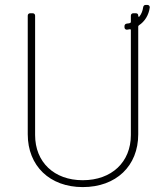

<svg xmlns="http://www.w3.org/2000/svg" viewBox="-20 -754 675 782"><path d="M580 -734H574C568 -734 564 -731 563 -724C561 -710 556 -697 548 -687C546 -684 543 -686 543 -689V-691C543 -697 539 -700 533 -700H523C517 -700 513 -696 513 -690V-665C513 -663 512 -661 509 -660C505 -659 501 -658 497 -658C490 -657 487 -653 487 -647V-643C487 -637 491 -633 497 -633L509 -635C511 -635 513 -634 513 -632V-204C513 -94 435 -20 317 -20C200 -20 123 -94 123 -204V-690C123 -696 119 -700 113 -700H103C97 -700 93 -696 93 -690V-207C93 -78 183 8 317 8C453 8 543 -78 543 -207V-646C543 -648 544 -649 546 -651C569 -666 586 -692 590 -724C590 -730 586 -734 580 -734Z"/></svg>

Font: Barlow Thin
Style: Regular
Weight: 250
Designer: Jeremy Tribby
Foundry: Tribby Type
Version: Version 1.422;hotconv 1.0.109;makeotfexe 2.5.65596